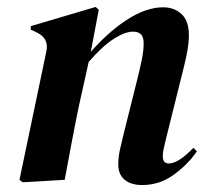

<svg xmlns="http://www.w3.org/2000/svg" viewBox="-20 -517 593 552"><path d="M45 7 36 0 113 -368Q122 -407 85 -424L68 -432L69 -442L255 -497L264 -489L241 -368Q293 -427 347 -461.5Q401 -496 449 -496Q481 -496 502 -476.5Q523 -457 523 -416Q523 -395 519 -372.5Q515 -350 509 -326L456 -113Q452 -97 450 -86.5Q448 -76 448 -68Q448 -47 465 -47Q493 -47 536 -92L546 -82Q521 -45 480 -15Q439 15 389 15Q356 15 338 -0.5Q320 -16 320 -44Q320 -65 325 -87.5Q330 -110 336 -134L375 -290Q383 -322 388 -347Q393 -372 393 -393Q393 -411 385 -418.5Q377 -426 363 -426Q339 -426 306.5 -405Q274 -384 235 -339L207 -213Q196 -160 186 -107Q176 -54 166 0Z"/></svg>

Font: DeepMind Serif Display
Style: Italic
Weight: 400
Italic angle: -12°
Designer: Frank Grießhammer / Modifications: Colophon Foundry
Foundry: Colophon Foundry
Version: Version 5.003; ttfautohint (v1.8.2)